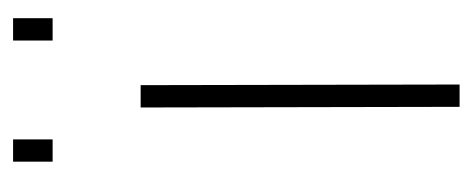

<svg xmlns="http://www.w3.org/2000/svg" viewBox="-240 -500 740 301"><g transform="rotate(-90 130.5 -350.0)"><path d="M27 -700H62V-638H27ZM217 -700H252V-638H217ZM112 -500H147L148 0H113Z"/></g></svg>

Font: Panefresco 1wt
Style: Regular
Weight: 250
Version: Version 1.000